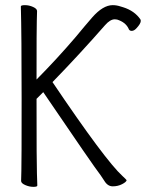

<svg xmlns="http://www.w3.org/2000/svg" viewBox="-20 -720 567 746"><path d="M122 -411Q203 -493 273 -575Q311 -621 338 -652Q380 -700 418 -700Q433 -700 448 -695L458 -692Q503 -678 526 -644Q527 -641 527 -639Q527 -628 510 -610Q501 -600 491.5 -600Q482 -600 479 -610Q467 -634 435 -644Q431 -645 426 -645Q408 -645 388 -622Q289 -509 184 -401Q389 -97 456 -36Q469 -24 472 -20Q471 -13 454.5 -4.5Q438 4 418 4Q398 4 385 -18Q379 -28 371 -39Q343 -75 148 -362L122 -336V-334Q122 -77 123.5 -46.5Q125 -16 125 1Q125 6 109.5 6Q94 6 78 -1Q62 -8 62 -17Q62 -29 63 -56.5Q64 -84 64 -335.5Q64 -587 61 -695Q61 -700 77 -700Q93 -700 108.5 -693Q124 -686 124 -677Q124 -665 123 -639.5Q122 -614 122 -423Z"/></svg>

Font: Moon Stars Kai T HW Light
Style: Regular
Weight: 300
Designer: GuiWonder
Version: Version 1.101